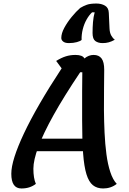

<svg xmlns="http://www.w3.org/2000/svg" viewBox="-20 -1043 733 1087"><path d="M101 24Q44 24 44 -59Q44 -98 62 -155Q80 -212 115.5 -287.5Q151 -363 204.5 -455.5Q258 -548 329 -656L298 -698Q327 -716 352.5 -724Q378 -732 407 -732Q448 -732 458 -712Q482 -732 510 -732Q540 -732 555 -712Q570 -692 570 -648Q570 -602 569 -543.5Q568 -485 568.5 -420Q569 -355 572 -291Q575 -227 582.5 -170Q590 -113 604.5 -69Q619 -25 641 -2Q608 24 564 24Q529 24 506 5.5Q483 -13 469.5 -56.5Q456 -100 450.5 -174.5Q445 -249 445 -361Q445 -459 445 -525.5Q445 -592 446 -634H434Q342 -497 283.5 -392Q225 -287 197 -211.5Q169 -136 169 -88Q169 -34 183 -2Q166 11 146 17.5Q126 24 101 24ZM144 -187 159 -258H505L492 -187ZM370 -799Q349 -799 338 -807.5Q327 -816 327 -828Q327 -854 344 -885.5Q361 -917 386 -947.5Q411 -978 434 -998Q452 -1009 471.5 -1016Q491 -1023 526 -1023Q554 -1023 574.5 -1011Q595 -999 596 -970L600 -883Q601 -858 609.5 -842.5Q618 -827 630 -818Q612 -808 596 -803.5Q580 -799 561 -799Q536 -799 520 -810.5Q504 -822 504 -856Q504 -888 506.5 -918Q509 -948 516 -973H501Q484 -957 470 -932Q456 -907 448.5 -877Q441 -847 442 -817Q435 -810 415 -804.5Q395 -799 370 -799Z"/></svg>

Font: Lemonada
Style: Regular
Weight: 400
Designer: Mohamed Gaber (Arabic), Eduardo Tunni (Latin)
Foundry: Kief Type Foundry
Version: Version 4.005